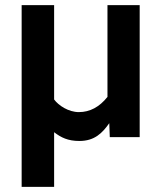

<svg xmlns="http://www.w3.org/2000/svg" viewBox="-20 -532 626 745"><path d="M190 -146V-512H64V193H190V-19C216.8 1.7 243.6 15 288 15C347 15 376.9 -15.6 404 -54L406 0H522V-512H397V-156C365.7 -116.7 328.7 -97 286 -97C246 -97 207.2 -122.6 190 -146Z"/></svg>

Font: Fog Sans
Style: Bold
Weight: 700
Foundry: Intel Corporation
Version: Version 1.00